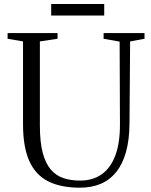

<svg xmlns="http://www.w3.org/2000/svg" viewBox="-20 -904 736 934"><path d="M369 9Q275.5 9 214.2 -22Q153 -53 122.5 -121Q92 -189 92 -299.5V-702.5L17 -715.5V-743H260V-715.5L174 -702.5V-293.5Q174 -212.5 188 -160.2Q202 -108 227.8 -78.5Q253.5 -49 289.5 -37.2Q325.5 -25.5 369.5 -25.5Q431 -25.5 474.5 -56Q518 -86.5 541 -147.8Q564 -209 563.5 -301L562 -701.5L484 -715.5V-743H683V-715.5L613 -702.5L610 -305Q609.5 -223.5 592.8 -164.2Q576 -105 544.8 -66.5Q513.5 -28 469.2 -9.5Q425 9 369 9ZM487 -884.5V-828.5H229V-884.5Z"/></svg>

Font: Merriweather 96pt Light
Style: Regular
Weight: 300
Version: Version 2.100